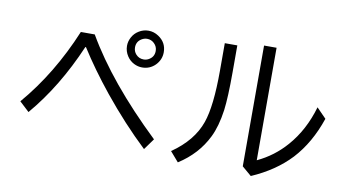

<svg xmlns="http://www.w3.org/2000/svg" viewBox="-79 -983 2154 1195"><g transform="rotate(10 998.5 -386.0)"><path d="M67.9 -188Q246.6 -396.5 363.8 -678.2H451.7Q610.8 -402.8 928.2 -99.1L877.4 -28.8Q735.8 -162.6 601.1 -328.6Q492.7 -462.9 411.6 -590.8H407.7Q293.5 -323.7 129.4 -130.9ZM777.8 -759.3Q812 -759.3 841.3 -739.7Q894 -705.1 894 -643.1Q894 -596.2 859.9 -561Q825.7 -526.9 776.9 -526.9Q750.5 -526.9 725.1 -539.6Q697.8 -553.7 681.2 -579.1Q661.6 -608.9 661.6 -643.6Q661.6 -672.4 676.3 -699Q690.9 -725.6 716.3 -741.2Q744.6 -759.3 777.8 -759.3ZM777.8 -708Q760.3 -708 743.7 -698.2Q712.4 -679.7 712.4 -642.6Q712.4 -617.7 729 -599.1Q748.5 -577.6 777.8 -577.6Q794.4 -577.6 808.1 -585Q843.3 -603.5 843.3 -642.6Q843.3 -670.4 822.8 -689.9Q804.2 -708 777.8 -708Z M1258.3 -765.1H1337.4V-594.2Q1337.4 -437.5 1326.7 -354Q1312 -248.5 1277.8 -179.7Q1219.2 -60.5 1099.1 16.1L1045.4 -45.9Q1178.2 -137.2 1221.2 -261.2Q1258.3 -367.2 1258.3 -591.3ZM1501.5 -793H1580.6V-82Q1685.1 -130.9 1761.2 -218.3Q1853 -323.2 1896 -472.2L1956.5 -410.2Q1902.8 -251.5 1805.2 -145.5Q1709.5 -43.5 1561 21L1501.5 -29.8Z"/></g></svg>

Font: UDEV Gothic 35
Style: Regular
Weight: 400
Version: v2.1.0; ttfautohint (v1.8.4.7-5d5b-dirty) -l 6 -r 45 -G 200 